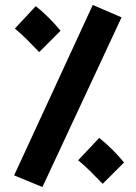

<svg xmlns="http://www.w3.org/2000/svg" viewBox="-20 -721 547 774"><path d="M151 33 470 -651 354 -701 37 -14ZM138 -511 224 -597C198 -629 163 -666 124 -696L40 -606C79 -573 100 -550 138 -511ZM394 20 480 -66C453 -99 418 -135 380 -165L295 -75C334 -43 355 -19 394 20Z"/></svg>

Font: Noto Sans Arabic UI ExtraCondensed Extra
Style: Regular
Weight: 800
Width: 3
Designer: Nadine Chahine - Monotype Design Team
Foundry: Monotype Imaging Inc.
Version: Version 1.900